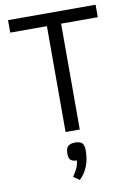

<svg xmlns="http://www.w3.org/2000/svg" viewBox="-105 -769 779 1125"><g transform="rotate(-10 284.5 -206.5)"><path d="M24.4 -629.4V-703.6H545.4V-629.4H327.1V0.5H242.7V-629.4ZM340.3 126.5Q340.3 231 276.4 291.5L240.2 267.1Q258.8 240.2 267.6 220.7Q276.4 201.2 278.8 175.8Q255.9 175.8 243.4 166Q231 156.2 231 126.5Q231 95.7 244.4 83.3Q257.8 70.8 286.6 70.8Q315.9 70.8 328.1 83.3Q340.3 95.7 340.3 126.5Z"/></g></svg>

Font: Metrophobic
Style: Regular
Weight: 400
Designer: Vernon Adams
Foundry: Vernon Adams
Version: Version 3.200; ttfautohint (v1.8.4.7-5d5b);gftools[0.9.23]